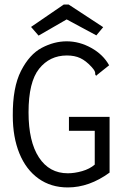

<svg xmlns="http://www.w3.org/2000/svg" viewBox="-20 -811 540 841"><path d="M36 -304Q35 -428 72 -500.5Q109 -573 163 -601.5Q217 -630 272 -630Q328 -630 380 -601Q432 -572 458 -525L409 -486L401 -479L397 -485Q398 -493 394.5 -500Q391 -507 380 -519Q356 -545 331.5 -556.5Q307 -568 273 -568Q198 -568 151.5 -510Q105 -452 105 -319Q105 -191 150.5 -121.5Q196 -52 277 -52Q307 -52 340 -61.5Q373 -71 395 -90V-238H282V-299H460V-55Q371 10 277 10Q203 10 148.5 -29Q94 -68 65 -139Q36 -210 36 -304ZM116 -693 259 -791H281L432 -692L402 -656L272 -726L149 -655Z"/></svg>

Font: Vazir Code FD
Style: Code-FD
Weight: 400
Foundry: DejaVu fonts team - Redesigned by Saber Rastikerdar
Version: Version 1.1.2